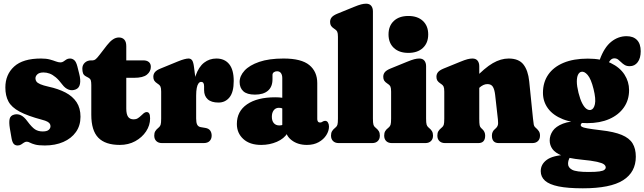

<svg xmlns="http://www.w3.org/2000/svg" viewBox="-20 -775 3490 1040"><path d="M211.5 -63Q234 -63 243.8 -71.5Q253.5 -80 253.5 -91Q253.5 -98 250.2 -104Q247 -110 237 -115.8Q227 -121.5 207 -126.5Q128.5 -147.5 85.5 -170.8Q42.5 -194 25.8 -225.2Q9 -256.5 9 -301Q9 -371 56.5 -414.5Q104 -458 202 -458Q230.5 -458 249.8 -452.8Q269 -447.5 282.8 -442.2Q296.5 -437 307.5 -437Q317 -437 324.2 -442.2Q331.5 -447.5 339.5 -452.8Q347.5 -458 359 -458Q372 -458 382.2 -449.2Q392.5 -440.5 399 -415.5L409 -375.5Q417.5 -343 413.2 -320.5Q409 -298 390 -290.5Q370 -282.5 351.2 -289.8Q332.5 -297 317.5 -317Q299 -342 282 -356.2Q265 -370.5 248.8 -376.5Q232.5 -382.5 216 -382.5Q193.5 -382.5 182.8 -372.8Q172 -363 172 -350.5Q172 -341 177.5 -333.2Q183 -325.5 198.5 -318.8Q214 -312 243 -305.5Q296 -294 334.8 -273.8Q373.5 -253.5 394.8 -221.5Q416 -189.5 416 -142.5Q416 -94.5 391.2 -59.8Q366.5 -25 322.8 -6Q279 13 222.5 13Q188.5 13 170.2 8Q152 3 142.5 -2.2Q133 -7.5 125 -7.5Q116.5 -7.5 109.2 -2.2Q102 3 94 8Q86 13 75.5 13Q62 13 54.2 4.2Q46.5 -4.5 42.5 -26.5L33.5 -79Q28 -112.5 32.2 -131Q36.5 -149.5 57.5 -154.5Q76 -159 93.5 -150.5Q111 -142 128 -118.5Q152.5 -85.5 169.8 -74.2Q187 -63 211.5 -63Z M456.5 -355.5 447 -360.5Q433.5 -367.5 429.8 -378Q426 -388.5 426 -403.5Q426 -423 439.5 -435.5Q453 -448 474 -448H482.5Q490.5 -448 498.5 -454.5Q506.5 -461 520.5 -479.5L559.5 -530Q575.5 -550.5 591.2 -561.2Q607 -572 624 -572Q642.5 -572 653.2 -560.5Q664 -549 664 -525V-187.5Q664 -157 673.5 -142.8Q683 -128.5 704.5 -128.5Q717 -128.5 726.5 -134.5Q736 -140.5 743.8 -148.2Q751.5 -156 759 -162Q766.5 -168 774.5 -168Q783.5 -168 788.2 -160.2Q793 -152.5 793 -133.5Q793 -96 771.2 -63.2Q749.5 -30.5 712.5 -10.2Q675.5 10 629 10Q550.5 10 512.5 -29Q474.5 -68 474.5 -153.5V-314.5Q474.5 -331 471.8 -340Q469 -349 456.5 -355.5ZM600.5 -353.5V-448H756Q775.5 -448 786.2 -439Q797 -430 797 -413Q797 -388 776 -370.8Q755 -353.5 706.5 -353.5Z M1023 -243Q1023 -318 1039.8 -365.5Q1056.5 -413 1085.5 -435.5Q1114.5 -458 1152 -458Q1196.5 -458 1221.2 -427.8Q1246 -397.5 1246 -336.5Q1246 -276 1223.2 -247.8Q1200.5 -219.5 1163.5 -219.5Q1124.5 -219.5 1105 -237.5Q1085.5 -255.5 1085.5 -287V-307.5Q1085.5 -320 1081.5 -325.8Q1077.5 -331.5 1069.5 -331.5Q1061.5 -331.5 1055.2 -323.2Q1049 -315 1045.8 -298.5Q1042.5 -282 1042.5 -257ZM1031 -410.5 1042.5 -321V-133Q1042.5 -111 1048 -100Q1053.5 -89 1066.5 -86.5L1093 -82Q1110.5 -79 1118.5 -67.8Q1126.5 -56.5 1126.5 -40.5Q1126.5 -22.5 1115.5 -11.2Q1104.5 0 1083.5 0H857Q838 0 826.8 -10.8Q815.5 -21.5 815.5 -40.5Q815.5 -55 821 -64.2Q826.5 -73.5 837 -82L842 -86.5Q847.5 -91.5 850.2 -100Q853 -108.5 853 -133V-278.5Q853 -298 849.2 -306Q845.5 -314 837 -319.5L832.5 -322.5Q820.5 -330.5 815.5 -338.5Q810.5 -346.5 810.5 -359Q810.5 -373.5 819.2 -384.2Q828 -395 849 -403.5L943 -442Q963.5 -450.5 977.8 -454.2Q992 -458 1001 -458Q1013.5 -458 1020.5 -448.5Q1027.5 -439 1031 -410.5Z M1526.5 -80V-94L1509 -95V-352Q1509 -369 1501.8 -379Q1494.5 -389 1480.5 -389Q1471 -389 1463.5 -383.8Q1456 -378.5 1456 -369V-345.5Q1456 -305 1431.5 -283.8Q1407 -262.5 1361 -262.5Q1318 -262.5 1298 -280.8Q1278 -299 1278 -331Q1278 -363.5 1304.5 -392.5Q1331 -421.5 1384 -439.8Q1437 -458 1516 -458Q1612.5 -458 1655.5 -422.5Q1698.5 -387 1698.5 -325V-129.5Q1698.5 -123 1701.8 -117.2Q1705 -111.5 1714 -111.5Q1718.5 -111.5 1721.8 -113Q1725 -114.5 1728 -116.5Q1730.5 -118 1733.8 -119.2Q1737 -120.5 1741 -120.5Q1751 -120.5 1756.5 -111.2Q1762 -102 1762 -89.5Q1762 -66 1747.5 -43Q1733 -20 1706.2 -5Q1679.5 10 1642.5 10Q1593 10 1559.8 -15.5Q1526.5 -41 1526.5 -80ZM1263 -103.5Q1263 -172 1318.2 -210Q1373.5 -248 1470.5 -248Q1491.5 -248 1509.5 -245.5Q1527.5 -243 1538.5 -238L1520 -181.5Q1512 -187 1505.5 -189Q1499 -191 1490 -191Q1473 -191 1462.8 -177.8Q1452.5 -164.5 1452.5 -142.5Q1452.5 -120.5 1463.2 -108Q1474 -95.5 1493.5 -95.5Q1505 -95.5 1514 -100Q1523 -104.5 1526.5 -109.5L1537.5 -54.5Q1519 -24 1479.8 -7Q1440.5 10 1395 10Q1333 10 1298 -22Q1263 -54 1263 -103.5Z M2000 -713.5V-133Q2000 -108.5 2002.8 -99.8Q2005.5 -91 2011 -86.5L2016 -82Q2026.5 -73.5 2032 -64.2Q2037.5 -55 2037.5 -40.5Q2037.5 -21.5 2026.2 -10.8Q2015 0 1996 0H1814.5Q1795.5 0 1784.2 -10.8Q1773 -21.5 1773 -40.5Q1773 -55 1778.5 -64.2Q1784 -73.5 1794.5 -82L1799.5 -86.5Q1805 -91 1807.8 -99.8Q1810.5 -108.5 1810.5 -133V-575.5Q1810.5 -595 1806.8 -603Q1803 -611 1794.5 -616.5L1790 -619.5Q1778 -627.5 1773 -635.5Q1768 -643.5 1768 -656Q1768 -670.5 1776.5 -681Q1785 -691.5 1806.5 -700.5L1896 -737Q1921.5 -747.5 1936 -751.2Q1950.5 -755 1963 -755Q1981.5 -755 1990.8 -743.5Q2000 -732 2000 -713.5Z M2288 -416.5V-133Q2288 -109 2290.8 -100.2Q2293.5 -91.5 2299 -86.5L2304 -82Q2314 -74 2319.8 -64.5Q2325.5 -55 2325.5 -40.5Q2325.5 -21.5 2314.2 -10.8Q2303 0 2284 0H2102.5Q2083 0 2072 -10.8Q2061 -21.5 2061 -40.5Q2061 -55 2066.5 -64.5Q2072 -74 2082.5 -82L2087.5 -86.5Q2093 -91.5 2095.8 -100.2Q2098.5 -109 2098.5 -133V-278.5Q2098.5 -298 2094.8 -306Q2091 -314 2082.5 -319.5L2078 -322.5Q2066 -330.5 2061 -338.5Q2056 -346.5 2056 -359Q2056 -373.5 2064.5 -384Q2073 -394.5 2094.5 -403.5L2184 -440Q2209.5 -450.5 2224 -454.2Q2238.5 -458 2251 -458Q2269.5 -458 2278.8 -446.5Q2288 -435 2288 -416.5ZM2192 -488.5Q2142 -488.5 2113.2 -515.5Q2084.5 -542.5 2084.5 -588.5Q2084.5 -634.5 2113.2 -661.5Q2142 -688.5 2192 -688.5Q2242 -688.5 2270.8 -661.5Q2299.5 -634.5 2299.5 -588.5Q2299.5 -542.5 2270.8 -515.5Q2242 -488.5 2192 -488.5Z M2576 -416.5V-133Q2576 -107 2578 -97Q2580 -87 2586 -81.5L2592 -76Q2608 -61.5 2608 -40.5Q2608 0 2571 0H2390.5Q2371.5 0 2360.2 -10.8Q2349 -21.5 2349 -40.5Q2349 -55 2354.5 -64.2Q2360 -73.5 2370.5 -82L2375.5 -86.5Q2381 -91 2383.8 -99.8Q2386.5 -108.5 2386.5 -133V-278.5Q2386.5 -298 2382.8 -306Q2379 -314 2370.5 -319.5L2366 -322.5Q2354 -330.5 2349 -338.5Q2344 -346.5 2344 -359Q2344 -373.5 2352.5 -384Q2361 -394.5 2382.5 -403.5L2472 -440Q2497.5 -450.5 2512 -454.2Q2526.5 -458 2539 -458Q2557.5 -458 2566.8 -446.5Q2576 -435 2576 -416.5ZM2560 -284.5 2527 -325 2546.5 -345.5Q2606 -408 2649.5 -433Q2693 -458 2735 -458Q2790 -458 2815.2 -425.8Q2840.5 -393.5 2846.5 -335L2867 -133Q2869.5 -109 2871.2 -100.2Q2873 -91.5 2878 -86.5L2883 -82Q2893 -73 2899 -64Q2905 -55 2905 -40.5Q2905 -21.5 2893.8 -10.8Q2882.5 0 2863.5 0H2681.5Q2644.5 0 2644.5 -40.5Q2644.5 -62.5 2661 -76L2667 -81.5Q2673 -87 2676.2 -96Q2679.5 -105 2677 -128L2662 -261.5Q2658.5 -291 2649.5 -305.2Q2640.5 -319.5 2620 -319.5Q2609 -319.5 2598 -314.5Q2587 -309.5 2574.5 -298Z M3235 -69.5Q3184.5 -75.5 3161.2 -79.8Q3138 -84 3131.8 -88.2Q3125.5 -92.5 3125.5 -97Q3125.5 -101 3128.2 -104.8Q3131 -108.5 3137 -112L3133.5 -120Q3068 -120.5 3029.2 -105.2Q2990.5 -90 2974 -65.8Q2957.5 -41.5 2957.5 -14Q2957.5 11 2972.2 32Q2987 53 3024 68Q3061 83 3127.5 89.5Q3185.5 95 3214 101.5Q3242.5 108 3251.8 115.5Q3261 123 3261 132Q3261 139 3254 144.8Q3247 150.5 3227.2 153.5Q3207.5 156.5 3168.5 156.5Q3101 156.5 3079 144.5Q3057 132.5 3057 112.5Q3057 102.5 3059.5 94Q3062 85.5 3067.5 76.5L3046.5 63.5Q2974 67 2941.5 91Q2909 115 2909 152Q2909 183 2932.2 203.8Q2955.5 224.5 3005.8 234.8Q3056 245 3137 245Q3286.5 245 3355.2 201.2Q3424 157.5 3424 73.5Q3424 30.5 3406.5 1.8Q3389 -27 3347.8 -44.2Q3306.5 -61.5 3235 -69.5ZM3214 -411.5 3265 -405.5Q3276 -437.5 3285.5 -448.2Q3295 -459 3307.5 -459Q3319.5 -459 3328 -452.5Q3336.5 -446 3344.8 -437.8Q3353 -429.5 3363.8 -423Q3374.5 -416.5 3391 -416.5Q3418 -416.5 3434.2 -438.2Q3450.5 -460 3450.5 -497.5Q3450.5 -537.5 3430.5 -558.2Q3410.5 -579 3374 -579Q3328.5 -579 3290.8 -548.8Q3253 -518.5 3229 -452.5ZM3387.5 -287Q3387.5 -332.5 3362.5 -371.2Q3337.5 -410 3287.8 -433.8Q3238 -457.5 3164 -457.5Q3087 -457.5 3032.5 -434.8Q2978 -412 2949.5 -370.5Q2921 -329 2921 -272.5Q2921 -225 2948.2 -187.8Q2975.5 -150.5 3029 -129.2Q3082.5 -108 3161 -108Q3229.5 -108 3280.2 -130.2Q3331 -152.5 3359.2 -192.8Q3387.5 -233 3387.5 -287ZM3128.5 -386Q3145 -390 3163.2 -368.8Q3181.5 -347.5 3195 -293Q3208.5 -238.5 3202.5 -211Q3196.5 -183.5 3180 -179.5Q3169 -177 3157 -185.2Q3145 -193.5 3133.8 -215Q3122.5 -236.5 3113.5 -272.5Q3104.5 -309 3104.5 -333Q3104.5 -357 3111 -370.2Q3117.5 -383.5 3128.5 -386Z"/></svg>

Font: Fraunces 144pt S100 Black
Style: Regular
Weight: 900
Version: Version 1.000